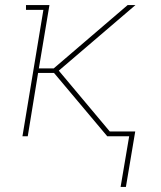

<svg xmlns="http://www.w3.org/2000/svg" viewBox="-20 -540 640 761"><path d="M479 201H458L492 0H405L194 -251H131L90 0H69L152 -501H83V-520H176L134 -269H193L486 -520H517L213 -260L415 -19H516Z"/></svg>

Font: Iosevka Etoile Thin
Style: Italic
Weight: 100
Italic angle: -9°
Designer: Belleve Invis
Foundry: Belleve Invis
Version: Version 22.1.2; ttfautohint (v1.8.4)